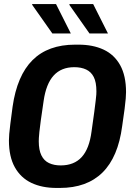

<svg xmlns="http://www.w3.org/2000/svg" viewBox="-20 -916 641 946"><path d="M258 10Q187 10 134.5 -15Q82 -40 53 -92Q24 -144 24 -224Q24 -238 25.5 -256Q27 -274 31 -306Q35 -338 42 -390Q64 -544 140.5 -620Q217 -696 350 -696H367Q438 -696 490.5 -671.5Q543 -647 572 -595Q601 -543 601 -462Q601 -449 599.5 -430.5Q598 -412 594 -380Q590 -348 582 -295Q562 -142 485 -66Q408 10 275 10ZM279 -101Q345 -101 382.5 -142Q420 -183 431 -268Q440 -328 444.5 -364.5Q449 -401 451.5 -420.5Q454 -440 454.5 -450Q455 -460 455 -466Q455 -511 442 -536.5Q429 -562 404.5 -573.5Q380 -585 346 -585Q282 -585 244.5 -544Q207 -503 195 -419Q186 -359 181 -322.5Q176 -286 174 -266Q172 -246 171.5 -236.5Q171 -227 171 -220Q171 -177 184 -150.5Q197 -124 221.5 -112.5Q246 -101 279 -101ZM421 -751 321 -893 324 -896H439L512 -751ZM238 -751 138 -893 139 -896H256L329 -751Z"/></svg>

Font: Chivo Mono SemiBold
Style: Italic
Weight: 600
Italic angle: -8.05°
Monospace: yes
Version: Version 1.008